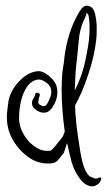

<svg xmlns="http://www.w3.org/2000/svg" viewBox="-20 -588 376 673"><path d="M300 65Q278 63 259 37Q240 11 231 -20Q227 -36 223 -53Q219 -70 215 -87Q211 -74 207.5 -63Q204 -52 202 -50Q195 -42 186 -30Q177 -18 164 -16Q160 -15 155.5 -15Q151 -15 147 -15Q112 -15 82 -35.5Q52 -56 31.5 -87Q11 -118 6 -151Q5 -159 4.5 -165Q4 -171 4 -177Q4 -191 6 -205Q8 -219 10 -235Q14 -257 28.5 -279.5Q43 -302 64 -318.5Q85 -335 108 -338Q122 -341 138 -331.5Q154 -322 166 -307.5Q178 -293 180 -278Q181 -274 181 -265Q181 -235 161 -208Q157 -203 150.5 -198Q144 -193 133 -193Q120 -193 106 -203Q92 -213 92 -226Q92 -235 97 -242.5Q102 -250 104 -259Q105 -263 111 -263Q115 -263 118 -260Q121 -257 119 -252Q113 -237 115 -225Q116 -223 123 -219Q130 -215 134 -216Q141 -217 145 -223.5Q149 -230 151 -235Q156 -246 158.5 -254.5Q161 -263 159 -274Q157 -288 141 -299.5Q125 -311 112 -309Q89 -305 74.5 -283.5Q60 -262 53.5 -233Q47 -204 47 -179Q47 -173 47 -168Q47 -163 48 -158Q52 -133 68 -109Q84 -85 107.5 -70.5Q131 -56 157 -60Q161 -61 170 -71.5Q179 -82 187 -92.5Q195 -103 197 -105Q202 -111 207 -127Q202 -162 199 -200Q196 -238 196 -275Q196 -284 196.5 -293Q197 -302 197 -311Q198 -335 201 -350.5Q204 -366 206 -389Q211 -430 224 -471Q237 -512 259 -548Q272 -570 287 -568Q307 -565 313 -540Q319 -515 319 -489Q319 -475 318.5 -463.5Q318 -452 317 -446Q311 -398 298 -354.5Q285 -311 267 -267Q260 -251 254 -239.5Q248 -228 243 -218Q244 -192 246.5 -165Q249 -138 253 -112Q255 -102 258 -79Q261 -56 266.5 -30.5Q272 -5 281.5 13.5Q291 32 304 34Q307 35 310 36.5Q313 38 317 38Q319 38 325 36Q328 34 332 34Q335 34 335 38Q335 42 330.5 49.5Q326 57 321 59Q317 61 312.5 63.5Q308 66 300 65ZM242 -271 246 -279Q266 -320 276 -362Q286 -404 292 -449Q292 -453 293 -464.5Q294 -476 294 -490Q294 -508 292 -524Q290 -540 284 -543Q283 -543 283 -540Q283 -537 281 -533Q278 -527 276 -521Q274 -515 272 -513Q259 -481 256.5 -450Q254 -419 250 -383Q246 -355 244.5 -327Q243 -299 242 -271Z"/></svg>

Font: Ruge Boogie
Style: Regular
Weight: 400
Designer: Robert E. Leuschke
Foundry: Robert E. Leuschke
Version: Version 1.010; ttfautohint (v1.8.3)